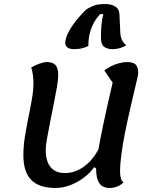

<svg xmlns="http://www.w3.org/2000/svg" viewBox="-20 -908 782 953"><path d="M256 25Q174 25 135 -15Q96 -55 96 -137Q96 -181 103.5 -229Q111 -277 121 -325Q131 -373 138.5 -416.5Q146 -460 146 -496Q146 -518 143 -537.5Q140 -557 135 -573Q155 -585 177 -592.5Q199 -600 213 -600Q242 -600 255.5 -585Q269 -570 269 -535Q269 -513 262.5 -475.5Q256 -438 247 -393Q238 -348 229 -303Q220 -258 213.5 -221Q207 -184 207 -164Q207 -107 231.5 -78Q256 -49 302 -49Q361 -49 411 -92.5Q461 -136 489 -212L482 -60L447 -78Q426 -48 394 -24.5Q362 -1 326 12Q290 25 256 25ZM524 25Q490 25 473.5 2Q457 -21 457 -70Q457 -97 465.5 -149Q474 -201 492 -287Q510 -373 539 -498L498 -558Q512 -570 531.5 -579.5Q551 -589 572 -594.5Q593 -600 611 -600Q641 -600 653.5 -587.5Q666 -575 666 -545Q666 -538 659.5 -510.5Q653 -483 643 -440.5Q633 -398 621.5 -347.5Q610 -297 599.5 -244Q589 -191 582.5 -142.5Q576 -94 576 -55Q576 -17 593 -2Q563 25 524 25ZM347 -664Q326 -664 315 -672.5Q304 -681 304 -693Q304 -719 321 -750.5Q338 -782 363 -812.5Q388 -843 411 -863Q429 -874 448.5 -881Q468 -888 503 -888Q531 -888 551.5 -876Q572 -864 573 -835L577 -748Q578 -723 586.5 -707.5Q595 -692 607 -683Q589 -673 573 -668.5Q557 -664 538 -664Q513 -664 497 -675.5Q481 -687 481 -721Q481 -753 483.5 -783Q486 -813 493 -838H478Q461 -822 447 -797Q433 -772 425.5 -742Q418 -712 419 -682Q412 -675 392 -669.5Q372 -664 347 -664Z"/></svg>

Font: Lemonada
Style: Regular
Weight: 400
Designer: Mohamed Gaber (Arabic), Eduardo Tunni (Latin)
Foundry: Kief Type Foundry
Version: Version 4.005